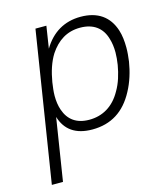

<svg xmlns="http://www.w3.org/2000/svg" viewBox="-106 -587 756 866"><g transform="rotate(-15 272.0 -154.0)"><path d="M503 -398C481 -466 430 -503 350 -503C274 -503 215 -468 175 -401L191 -504H140L29 196H81L127 -95C146 -32 193 2 271 2C359 2 423 -39 466 -120C488 -160 502 -207 509 -251C512 -273 514 -294 514 -315C514 -345 511 -373 503 -398ZM418 -137C383 -73 330 -44 269 -44C209 -44 172 -72 155 -122C148 -142 145 -165 145 -188C145 -209 148 -230 151 -251C159 -298 172 -340 194 -375C228 -426 273 -456 335 -456C397 -456 437 -426 452 -372C458 -353 461 -331 461 -307C461 -289 459 -270 456 -250C449 -209 437 -169 418 -137Z"/></g></svg>

Font: Arthouse Owned Light
Style: Italic
Weight: 300
Italic angle: -10°
Designer: Jeremy Tribby
Foundry: Tribby Type
Version: Version 1.000;PS 001.000;hotconv 1.0.88;makeotf.lib2.5.64775